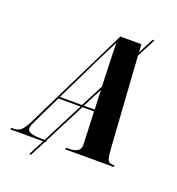

<svg xmlns="http://www.w3.org/2000/svg" viewBox="-220 -881 1011 1098"><g transform="rotate(20 286.0 -332.0)"><path d="M-69 0 -66 -10H-51Q-26 -10 -8 -25Q10 -40 34 -90L341 -714H469L472 -665L521 -760H532L473 -646L509 -101Q512 -52 518.5 -31Q525 -10 550 -10H563L560 0H265L267 -10H287Q314 -10 334 -20.5Q354 -31 354 -58Q354 -64 353.5 -73Q353 -82 353 -90L346 -260H275L147 -10H149L146 0H142L92 96H81L131 0ZM223 -453 134 -271H269L340 -409L338 -466Q337 -496 335.5 -535Q334 -574 333 -611.5Q332 -649 332 -673Q314 -637 285 -580Q256 -523 223 -453ZM280 -271H346L341 -389ZM133 -10H136L264 -260H129L53 -102Q44 -83 37.5 -68Q31 -53 31 -43Q31 -25 55 -17.5Q79 -10 133 -10Z"/></g></svg>

Font: Noto Serif Display ExtraCondensed ExtraBold
Style: Italic
Weight: 800
Width: 2
Italic angle: -12°
Designer: Monotype Design Team
Foundry: Monotype Imaging Inc.
Version: Version 2.009